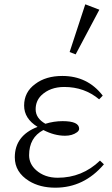

<svg xmlns="http://www.w3.org/2000/svg" viewBox="-20 -850 516 886"><path d="M373.5 -830.1 438.5 -805.2 329.1 -599.1 301.3 -609.9ZM459.5 -91.8Q367.7 16.1 235.4 16.1Q164.6 16.1 114.3 -14.6Q48.3 -55.2 48.3 -124Q48.3 -224.1 153.3 -264.6Q91.3 -302.7 91.3 -362.8Q91.3 -425.3 142.6 -462.4Q191.4 -499.5 267.6 -499.5Q384.3 -499.5 454.1 -408.7L437.5 -391.6Q369.6 -448.7 276.4 -448.7Q210.9 -448.7 170.4 -409.7Q144.5 -383.8 144.5 -345.7Q144.5 -304.2 189.5 -278.8Q228.5 -291 269 -291Q345.2 -291 345.2 -255.9Q345.2 -247.1 335.4 -239.7Q313.5 -223.6 280.3 -223.6Q231 -223.6 180.2 -250Q114.3 -215.3 114.3 -133.8Q114.3 -93.8 146.5 -64.9Q186 -29.8 246.1 -29.8Q359.4 -29.8 441.4 -108.9Z"/></svg>

Font: I.MingCP
Style: Regular
Weight: 400
Designer: I.Font Project
Version: Version 8.000; Sep 06, 2022